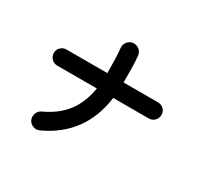

<svg xmlns="http://www.w3.org/2000/svg" viewBox="-161 -990 1323 1251"><g transform="rotate(30 500.0 -365.0)"><path d="M265 30Q242 41 218 32Q194 23 183 1Q173 -22 181.5 -46.5Q190 -71 213 -82Q316 -129 373.5 -204Q431 -279 450 -392H152Q127 -392 109 -410Q91 -428 91 -453Q91 -478 109 -495.5Q127 -513 152 -513H459V-517Q459 -564 457.5 -613Q456 -662 452 -698Q450 -724 465 -743.5Q480 -763 505 -767Q531 -770 551.5 -754.5Q572 -739 575 -714Q580 -672 580.5 -619.5Q581 -567 581 -517V-513H840Q866 -513 883.5 -495.5Q901 -478 901 -453Q901 -428 883.5 -410Q866 -392 840 -392H573Q533 -93 265 30Z"/></g></svg>

Font: Zen Maru Gothic
Style: Bold
Weight: 700
Designer: Yoshimichi Ohira
Foundry: Positype
Version: Version 1.001